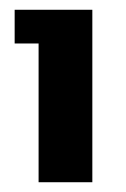

<svg xmlns="http://www.w3.org/2000/svg" viewBox="-20 -662 258 393"><path d="M169 -642V-289H59V-573H10V-642Z"/></svg>

Font: Teko
Style: Bold
Weight: 700
Designer: Manushi Parikh, Jonny Pinhorn
Foundry: Indian Type Foundry
Version: Version 1.106;PS 1.0;hotconv 1.0.78;makeotf.lib2.5.61930; tt